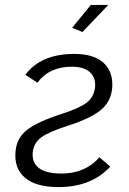

<svg xmlns="http://www.w3.org/2000/svg" viewBox="-20 -750 525 780"><path d="M315 -620 273 -637 349 -730H420ZM218 10Q126 10 81.5 -28Q37 -66 43 -133Q47 -189 90 -222.5Q133 -256 233 -288Q306 -312 333.5 -334Q361 -356 366 -394Q370 -435 345 -457Q320 -479 272 -479Q180 -479 132 -414L83 -446Q146 -531 282 -531Q361 -531 400.5 -495Q440 -459 436 -394Q431 -337 389.5 -303Q348 -269 258 -240Q177 -214 147 -191.5Q117 -169 113 -131Q109 -89 138.5 -67Q168 -45 230 -45Q326 -45 384 -111L428 -73Q351 10 218 10Z"/></svg>

Font: Raleway-v4020
Style: Italic
Weight: 400
Italic angle: -12°
Designer: Matt McInerney, Pablo Impallari, Rodrigo Fuenzalida
Foundry: Matt McInerney, Pablo Impallari, Rodrigo Fuenzalida
Version: Version 4.020;PS 004.020;hotconv 1.0.88;makeotf.lib2.5.64775